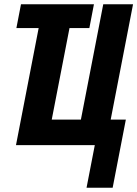

<svg xmlns="http://www.w3.org/2000/svg" viewBox="-20 -678 642 897"><path d="M78.1 -658.2H418.9L397.5 -546.9H304.7L221.7 -119.1H357.9L462.4 -658.2H601.6L497.1 -119.1H567.9L506.3 199.2H384.3L422.9 0H54.7L160.6 -546.9H56.6Z"/></svg>

Font: Cousine
Style: Bold Italic
Weight: 700
Italic angle: -12°
Monospace: yes
Designer: Steve Matteson
Foundry: Ascender Corporation
Version: Version 1.20